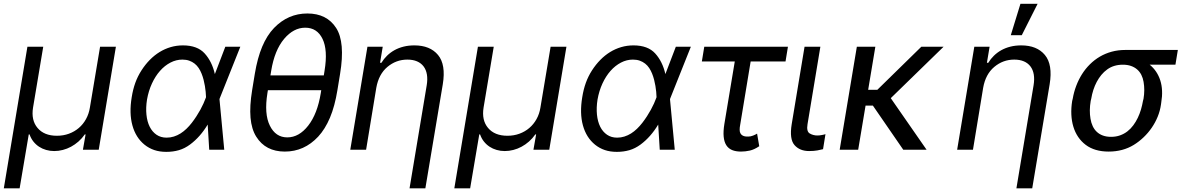

<svg xmlns="http://www.w3.org/2000/svg" viewBox="-23 -793 6274 1017"><path d="M122.2 -545.5H206L152 -223Q141.3 -156.2 175.8 -115.4Q210.6 -73.9 278.4 -73.9Q312.5 -73.9 342 -84.7Q371.4 -95.5 394.4 -115.1Q417.3 -134.6 432.5 -162.1Q447.8 -189.6 453.1 -223L507.1 -545.5H590.9L500 0H416.2L430.4 -81H426.1Q411.2 -59.7 392.6 -43.3Q373.9 -27 353.2 -15.8Q332.4 -4.6 309.8 1.2Q287.3 7.1 264.2 7.1Q241.8 7.1 221.4 1.2Q201 -4.6 183.9 -15.8Q166.9 -27 153.9 -43.3Q141 -59.7 133.5 -81H129.3L81 204.5H-2.8Z M674.7 -278.4Q681.1 -319.2 693.7 -354.2Q706.3 -389.2 726.6 -420.5Q746.4 -451.3 770.6 -475.9Q794.7 -500.4 822.4 -517.4Q850.1 -534.4 881.2 -543.5Q912.3 -552.6 946 -552.6Q1022.7 -552.6 1061.4 -509.6Q1100.1 -466.6 1115.1 -400.6L1170.5 -545.5H1250L1140.6 -271.3L1139.6 -267.4L1164.8 0H1085.2L1077.1 -133.2Q1037.6 -67.5 984 -27.7Q955.3 -6.4 924.4 2.5Q893.5 11.4 858 11.4Q822.4 11.4 794.2 1.8Q766 -7.8 742.5 -26.6Q696 -64.3 678.3 -128.9Q660.5 -193.5 674.7 -278.4ZM859.4 -63.9Q879.6 -63.9 898.1 -69.8Q916.5 -75.6 933.2 -86.1Q949.9 -96.6 964.8 -111Q979.8 -125.4 992.9 -142.4Q1006 -159.4 1017.4 -177Q1028.8 -194.6 1038.2 -211.6Q1047.6 -228.7 1054.7 -244.7Q1061.8 -260.7 1066.8 -274.1L1068.2 -278.1V-279.8Q1067.8 -292.3 1066.4 -307Q1065 -321.7 1062.3 -337.7Q1059.7 -353.7 1055.4 -370.4Q1051.1 -387.1 1044.7 -403.1Q1038.4 -419 1029.3 -432.7Q1020.2 -446.4 1007.8 -456.1Q995.4 -465.9 979.4 -471.6Q963.4 -477.3 943.2 -477.3Q910.2 -477.3 879.8 -461.5Q849.4 -445.7 824.6 -417.6Q799.7 -389.6 781.8 -350.7Q763.8 -311.8 755.7 -265.6Q748.9 -222.7 752.7 -185.7Q756.4 -148.8 769.9 -121.8Q783.4 -94.8 805.9 -79.4Q828.5 -63.9 859.4 -63.9Z M1312.5 -315.3 1326.7 -402Q1340.6 -485.8 1365.9 -546Q1391.3 -606.2 1428.6 -644.9Q1502.8 -721.6 1605.1 -721.6Q1708.1 -721.6 1757.5 -644.9Q1806.1 -569.6 1778.4 -402L1764.2 -315.3Q1750.4 -230.5 1724.8 -169.7Q1699.2 -109 1662.3 -69.2Q1588.4 9.9 1485.8 9.9Q1383.5 9.9 1334.2 -69.2Q1309.3 -109 1304 -169.7Q1298.7 -230.5 1312.5 -315.3ZM1692.1 -393.5 1696 -417.6Q1705.3 -474.1 1702.4 -516Q1699.6 -557.9 1685.4 -587Q1656.6 -646.3 1593.8 -646.3Q1532 -646.3 1481.9 -587Q1431.1 -526.6 1413.4 -417.6L1409.4 -393.5ZM1406.2 -127.8Q1436.8 -65.3 1498.6 -65.3Q1561.1 -65.3 1609.7 -127.8Q1658.4 -190.3 1676.1 -299.7L1678.6 -315.3H1396L1393.5 -299.7Q1375.7 -189.3 1406.2 -127.8Z M1832.4 0 1923.3 -545.5H2004.3L1990.1 -460.2H1997.2Q2009.9 -481.2 2027.2 -498Q2044.4 -514.9 2066.4 -527.2Q2088.4 -539.4 2114.7 -546Q2141 -552.6 2171.9 -552.6Q2255 -552.6 2297.2 -501.8Q2339.5 -451 2322.4 -346.6L2230.1 204.5H2146.3L2237.2 -340.9Q2242.5 -372.9 2238.3 -398.3Q2234 -423.7 2220.7 -441.2Q2207.4 -458.8 2185.9 -468Q2164.4 -477.3 2134.9 -477.3Q2075.3 -477.3 2029.1 -438.6Q1983 -399.9 1970.2 -328.1L1916.2 0Z M2508.5 -545.5H2592.3L2538.4 -223Q2527.7 -156.2 2562.1 -115.4Q2596.9 -73.9 2664.8 -73.9Q2698.9 -73.9 2728.3 -84.7Q2757.8 -95.5 2780.7 -115.1Q2803.6 -134.6 2818.9 -162.1Q2834.2 -189.6 2839.5 -223L2893.5 -545.5H2977.3L2886.4 0H2802.6L2816.8 -81H2812.5Q2797.6 -59.7 2778.9 -43.3Q2760.3 -27 2739.5 -15.8Q2718.8 -4.6 2696.2 1.2Q2673.7 7.1 2650.6 7.1Q2628.2 7.1 2607.8 1.2Q2587.4 -4.6 2570.3 -15.8Q2553.3 -27 2540.3 -43.3Q2527.3 -59.7 2519.9 -81H2515.6L2467.3 204.5H2383.5Z M3061.1 -278.4Q3067.5 -319.2 3080.1 -354.2Q3092.7 -389.2 3112.9 -420.5Q3132.8 -451.3 3157 -475.9Q3181.1 -500.4 3208.8 -517.4Q3236.5 -534.4 3267.6 -543.5Q3298.7 -552.6 3332.4 -552.6Q3409.1 -552.6 3447.8 -509.6Q3486.5 -466.6 3501.4 -400.6L3556.8 -545.5H3636.4L3527 -271.3L3525.9 -267.4L3551.1 0H3471.6L3463.4 -133.2Q3424 -67.5 3370.4 -27.7Q3341.6 -6.4 3310.7 2.5Q3279.8 11.4 3244.3 11.4Q3208.8 11.4 3180.6 1.8Q3152.3 -7.8 3128.9 -26.6Q3082.4 -64.3 3064.6 -128.9Q3046.9 -193.5 3061.1 -278.4ZM3245.7 -63.9Q3266 -63.9 3284.4 -69.8Q3302.9 -75.6 3319.6 -86.1Q3336.3 -96.6 3351.2 -111Q3366.1 -125.4 3379.3 -142.4Q3392.4 -159.4 3403.8 -177Q3415.1 -194.6 3424.5 -211.6Q3433.9 -228.7 3441.1 -244.7Q3448.2 -260.7 3453.1 -274.1L3454.5 -278.1V-279.8Q3454.2 -292.3 3452.8 -307Q3451.3 -321.7 3448.7 -337.7Q3446 -353.7 3441.8 -370.4Q3437.5 -387.1 3431.1 -403.1Q3424.7 -419 3415.7 -432.7Q3406.6 -446.4 3394.2 -456.1Q3381.7 -465.9 3365.8 -471.6Q3349.8 -477.3 3329.5 -477.3Q3296.5 -477.3 3266.2 -461.5Q3235.8 -445.7 3210.9 -417.6Q3186.1 -389.6 3168.1 -350.7Q3150.2 -311.8 3142 -265.6Q3135.3 -222.7 3139 -185.7Q3142.8 -148.8 3156.2 -121.8Q3169.7 -94.8 3192.3 -79.4Q3214.8 -63.9 3245.7 -63.9Z M3707.4 -545.5H4150.6L4137.8 -467.3H3953.1L3897.7 -132.1Q3891.7 -101.2 3898.4 -88.1Q3901.6 -81.7 3906.4 -77.9Q3911.2 -74.2 3916.9 -72.3Q3922.6 -70.3 3928.6 -70Q3934.7 -69.6 3940.3 -69.6Q3953.1 -69.6 3965.9 -74.8Q3978.7 -79.9 3987.2 -85.2L3998.6 -18.5Q3972.3 -0.7 3948.7 4.6Q3925.1 9.9 3902 9.9Q3874.3 9.9 3854.8 1.8Q3835.2 -6.4 3824 -24Q3812.9 -41.5 3810.2 -69.2Q3807.5 -96.9 3813.9 -136.4L3869 -467.3H3694.6Z M4170.5 -134.9 4238.6 -545.5H4322.4L4254.3 -134.9Q4247.9 -96.6 4266.3 -85.9Q4284.4 -75.3 4306.8 -75.3Q4312.1 -75.3 4318.4 -76Q4324.6 -76.7 4330.4 -77.8Q4336.3 -78.8 4341.3 -80.1Q4346.2 -81.3 4349.4 -82.4L4336.6 -2.8Q4324.9 0.4 4306.6 3.7Q4288.4 7.1 4262.8 7.1Q4213.1 7.1 4185.4 -24.5Q4157.7 -56.1 4170.5 -134.9Z M4515.6 -545.5H4613.6L4575.6 -317.5H4624.3L4857.2 -545.5H4975.1L4695.3 -273.1L4884.9 0H4761.4L4600.5 -233.7H4561.8L4522.7 0H4424.7Z M5137.8 -545.5H5218.8L5204.5 -460.2H5211.6Q5224.4 -481.2 5241.7 -498Q5258.9 -514.9 5280.9 -527.2Q5302.9 -539.4 5329.2 -546Q5355.5 -552.6 5386.4 -552.6Q5469.5 -552.6 5511.7 -501.8Q5554 -451 5536.9 -346.6L5444.6 204.5H5360.8L5451.7 -340.9Q5457 -372.9 5452.8 -398.3Q5448.5 -423.7 5435.2 -441.2Q5421.9 -458.8 5400.4 -468Q5378.9 -477.3 5349.4 -477.3Q5289.8 -477.3 5243.6 -438.6Q5197.4 -399.9 5184.7 -328.1L5130.7 0H5046.9ZM5382.1 -772.7H5473L5389.2 -606.5H5331Z M5656.2 -258.5 5659.1 -269.9Q5665.1 -305.4 5677.6 -338.2Q5690 -371.1 5708.1 -399.9Q5726.2 -428.6 5750 -452.2Q5773.8 -475.9 5802.7 -492.9Q5831.7 -509.9 5865.6 -519.2Q5899.5 -528.4 5937.5 -528.4H6215.9L6203.1 -450.3H6066.8Q6106.5 -418 6122.9 -367Q6139.2 -316.1 6127.8 -248.6L6126.4 -238.6Q6121.8 -206 6109.2 -175.1Q6096.6 -144.2 6077.8 -116.7Q6058.9 -89.1 6034.6 -65.9Q6010.3 -42.6 5982.6 -25.6Q5924.7 9.9 5849.4 9.9Q5775.2 9.9 5728 -25.6Q5704.5 -43.3 5688 -67.6Q5671.5 -92 5662.5 -121.8Q5653.4 -151.6 5651.8 -186.1Q5650.2 -220.5 5656.2 -258.5ZM5753.2 -164.1Q5756.7 -142.4 5765.1 -124.6Q5773.4 -106.9 5786.8 -94.5Q5800.1 -82 5818.9 -75.1Q5837.7 -68.2 5862.2 -68.2Q5888.1 -68.2 5909.8 -76Q5931.5 -83.8 5948.9 -97.3Q5966.3 -110.8 5979.9 -129.3Q5993.6 -147.7 6003.7 -168.9Q6013.8 -190 6020.6 -212.9Q6027.3 -235.8 6031.2 -258.5L6034.1 -269.9Q6041.9 -316.4 6034.4 -359.4Q6030.9 -380 6022.4 -396.7Q6013.8 -413.4 6000.2 -425.2Q5986.5 -437.1 5967.7 -443.7Q5948.9 -450.3 5924.7 -450.3Q5876.4 -450.3 5842 -425.4Q5824.6 -413 5810.7 -396.1Q5796.9 -379.3 5786.2 -359.2Q5775.6 -339.1 5768.3 -316.6Q5761 -294 5757.1 -269.9L5754.3 -258.5Q5745.7 -207.4 5753.2 -164.1Z"/></svg>

Font: Inter P
Style: Italic
Weight: 400
Italic angle: -9.40001°
Designer: Rasmus Andersson
Foundry: rsms
Version: Version 3.018;git-588b23468